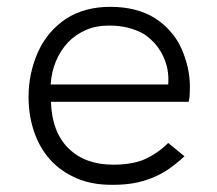

<svg xmlns="http://www.w3.org/2000/svg" viewBox="-20 -520 620 548"><path d="M303 7.5H298.5Q242 7.5 199 -11Q153.5 -30.5 123 -64.5Q92.5 -98.5 77 -145Q61.5 -191 61.5 -243.5Q61.5 -310.5 88 -370.5Q115 -430.5 168.5 -466.5Q222 -500.5 294.5 -500.5Q370.5 -500.5 422.5 -468Q448 -451.5 467.5 -429Q487 -406.5 498.5 -380Q509.5 -354.5 516 -327Q522 -299.5 522 -272.5Q522 -261.5 521.5 -250.5Q521 -239.5 518.5 -229.5H125.5Q128 -143.5 175.5 -96.5Q223 -50 303 -50Q356.5 -50 392 -65Q430 -82 460 -112L506.5 -74Q483.5 -52.5 460 -36.5Q437 -21 412 -11.5Q387 -1.5 360.5 3Q334 7.5 303 7.5ZM460 -279Q460.5 -283 460.5 -286.5V-295.5Q460.5 -331 442.5 -366Q424 -401.5 388 -424.5Q369.5 -434.5 345 -441Q320 -447 293 -447H289.5Q254 -447 225.5 -434.5Q195.5 -421.5 174 -399Q152.5 -376 139.5 -345Q127 -314.5 124.5 -279Z"/></svg>

Font: Acari Sans Neue
Style: Regular
Weight: 400
Designer: Alfredo Marco Pradil (font), Cristiano Sobral (main changes)
Foundry: Hanken Design Co. (font), Cristiano Sobral (main changes)
Version: Version 2.459;March 19, 2022;FontCreator 14.0.0.2808 64-bit;